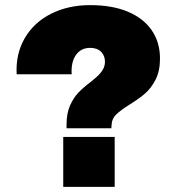

<svg xmlns="http://www.w3.org/2000/svg" viewBox="-20 -730 690 750"><path d="M333 -409Q353 -425 364 -435.5Q375 -446 382.5 -459.5Q390 -473 390 -489Q390 -512 375 -527.5Q360 -543 332 -543Q296 -543 276.5 -515Q257 -487 260 -440H45Q41 -520 77 -581.5Q113 -643 180 -676.5Q247 -710 332 -710Q418 -710 479 -684.5Q540 -659 572.5 -612Q605 -565 605 -501Q605 -453 588 -419.5Q571 -386 547.5 -365.5Q524 -345 487 -322Q452 -300 434.5 -283.5Q417 -267 416 -243L415 -229H240V-244Q240 -287 253.5 -317.5Q267 -348 285.5 -367.5Q304 -387 333 -409ZM227 -195H428V0H227Z"/></svg>

Font: Azeret Mono Black
Style: Regular
Weight: 900
Designer: Martin Vácha
Foundry: Displaay
Version: Version 1.000; Glyphs 3.0.3, build 3074